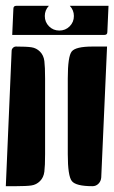

<svg xmlns="http://www.w3.org/2000/svg" viewBox="-20 -650 393 660"><path d="M213 -120V-380Q213 -456 226.5 -473Q240 -490 298 -490H348L328 -40Q327 -27 318.5 -18.5Q310 -10 298 -10Q241 -10 227 -27.5Q213 -45 213 -120ZM0 -10 20 -475Q20 -481 24.5 -485.5Q29 -490 35 -490Q71 -490 88 -487.5Q105 -485 117.5 -472.5Q130 -460 132.5 -440Q135 -420 135 -380V-120Q135 -80 132.5 -60Q130 -40 117.5 -27.5Q105 -15 88 -12.5Q71 -10 35 -10ZM22 -530 26 -620Q26 -630 36 -630H148Q134 -615 134 -595Q134 -574 148.5 -559.5Q163 -545 184 -545Q205 -545 219.5 -559.5Q234 -574 234 -595Q234 -615 220 -630H353L349 -540Q349 -530 339 -530Z"/></svg>

Font: PrimecolorCV1
Style: Medium
Weight: 500
Designer: gluk
Foundry: gluk
Version: Version 0.672